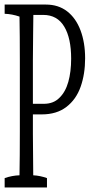

<svg xmlns="http://www.w3.org/2000/svg" viewBox="-27 -823 400 833"><path d="M172.4 -803.2Q226.1 -803.2 264.2 -773.9Q302.2 -744.6 322.3 -691.4Q342.3 -638.2 342.3 -570.1Q342.3 -502 322.8 -446.5Q303.2 -391.1 260.7 -358.9Q218.8 -326.7 154.3 -326.7H115.7Q115.7 -289.6 115.7 -243.2Q115.7 -181.2 117.2 -62.5Q147 -61 176.8 -50.3Q176.8 -35.2 176.8 -9.8H-6.8Q-6.8 -34.7 -6.8 -50.3Q25.4 -61.5 57.6 -62.5Q59.1 -142.6 59.1 -251Q59.1 -411.1 59.1 -560.5Q59.1 -670.4 57.6 -751Q25.4 -762.2 -6.8 -763.2Q-6.8 -788.1 -6.8 -803.2ZM163.1 -372.6Q204.6 -372.6 230 -397.9Q256.8 -423.3 269.3 -467.5Q281.7 -511.7 281.7 -568.4Q281.7 -657.2 252 -707Q221.7 -758.3 160.6 -758.3H117.7Q117.2 -699.2 116.7 -674.8Q116.2 -629.9 115.7 -561.5Q115.7 -471.7 115.7 -372.6Z"/></svg>

Font: Scarab Serif
Style: Condensed-Light
Weight: 300
Designer: John Roberts
Foundry: Scarab
Version: 1.0